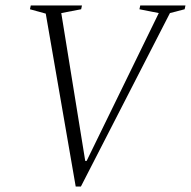

<svg xmlns="http://www.w3.org/2000/svg" viewBox="-20 -680 701 705"><path d="M258 5 148 -630 90 -646 93 -660H281L278 -646L205 -632L293 -89H298L563 -632L492 -646L495 -660H661L658 -646L604 -632L277 5Z"/></svg>

Font: Spectral SC ExtraLight
Style: Italic
Weight: 275
Italic angle: -10°
Designer: Jean-Baptiste Levee
Foundry: Production Type
Version: Version 2.001